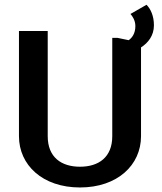

<svg xmlns="http://www.w3.org/2000/svg" viewBox="-20 -782 690 818"><path d="M60.8 -201.7C60.8 -79.2 160.8 16.7 320.8 16.7C480.8 16.7 580.8 -79.2 580.8 -201.7V-580C610.8 -599.2 635.8 -630 635.8 -674.2C635.8 -714.2 621.7 -744.2 604.2 -761.7L535.8 -722.5C544.2 -713.3 556.7 -695 556.7 -670.8C556.7 -639.2 542.5 -620.8 528.3 -610.8L480 -620.8H458.3V-201.7C458.3 -111.7 400 -71.7 320.8 -71.7C241.7 -71.7 183.3 -111.7 183.3 -201.7V-650H60.8Z"/></svg>

Font: Boon SemiBold
Style: Regular
Weight: 600
Designer: Sungsit Sawaiwan
Foundry: FontUni
Version: Version 2.0